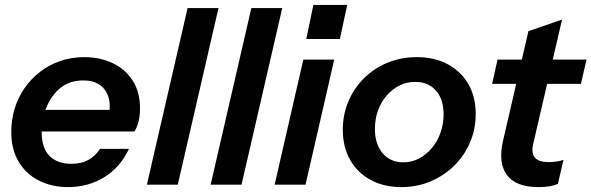

<svg xmlns="http://www.w3.org/2000/svg" viewBox="-20 -753 2412 783"><path d="M257 10Q192 10 139 -16.5Q86 -43 56 -93.5Q26 -144 26 -215Q26 -264 39.5 -309Q53 -354 79 -392Q105 -430 142 -459Q179 -488 225 -504Q271 -520 324 -520Q388 -520 439.5 -495.5Q491 -471 521 -424.5Q551 -378 551 -310Q551 -282 545 -257.5Q539 -233 528 -217H102L121 -305H452L421 -267Q428 -295 427.5 -323Q427 -351 415.5 -374Q404 -397 380.5 -411Q357 -425 319 -425Q284 -425 257 -413Q230 -401 210 -379.5Q190 -358 176.5 -331Q163 -304 156.5 -274Q150 -244 150 -215Q150 -148 182.5 -116.5Q215 -85 270 -85Q313 -85 341.5 -101.5Q370 -118 388 -146H506Q471 -71 405.5 -30.5Q340 10 257 10Z M579 0 745 -720H871L705 0Z M839 0 1005 -720H1131L965 0Z M1100 0 1217 -510H1343L1226 0ZM1229 -594 1258 -733H1396L1366 -594Z M1617 10Q1545 10 1491 -19.5Q1437 -49 1407.5 -101.5Q1378 -154 1378 -224Q1378 -286 1401 -340Q1424 -394 1465 -434.5Q1506 -475 1561 -497.5Q1616 -520 1680 -520Q1752 -520 1806 -491Q1860 -462 1890 -410Q1920 -358 1920 -289Q1920 -226 1896.5 -171.5Q1873 -117 1831.5 -76.5Q1790 -36 1735 -13Q1680 10 1617 10ZM1625 -91Q1659 -91 1688.5 -106.5Q1718 -122 1740.5 -148.5Q1763 -175 1776 -210.5Q1789 -246 1789 -287Q1789 -348 1758 -383.5Q1727 -419 1673 -419Q1638 -419 1608.5 -404Q1579 -389 1556.5 -363Q1534 -337 1521.5 -302.5Q1509 -268 1509 -227Q1509 -165 1540.5 -128Q1572 -91 1625 -91Z M2176 10Q2084 10 2047.5 -39Q2011 -88 2031 -177L2135 -626L2272 -673L2154 -164Q2146 -127 2162 -109.5Q2178 -92 2217 -92Q2237 -92 2251.5 -94.5Q2266 -97 2278 -101L2255 -3Q2242 3 2222.5 6.5Q2203 10 2176 10ZM1987 -411 2009 -510H2372L2349 -411Z"/></svg>

Font: Instrument Sans SemiBold
Style: Italic
Weight: 600
Italic angle: -13°
Designer: Rodrigo Fuenzalida
Foundry: fragTYPE
Version: Version 1.000;gftools[0.9.28]